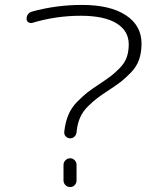

<svg xmlns="http://www.w3.org/2000/svg" viewBox="-20 -760 663 780"><path d="M111 -667Q103 -665 95.5 -669.5Q88 -674 88 -683Q88 -706 110 -713Q209 -740 313 -740Q428 -740 491.5 -698Q555 -656 555 -583Q555 -547 545 -518Q535 -489 512 -465.5Q489 -442 472.5 -429Q456 -416 424 -395Q392 -374 376 -362Q360 -350 338 -328.5Q316 -307 305 -281.5Q294 -256 291 -223Q290 -212 282.5 -205Q275 -198 265 -198Q255 -198 247.5 -205.5Q240 -213 241 -224Q245 -262 257.5 -292.5Q270 -323 294.5 -347.5Q319 -372 336.5 -385.5Q354 -399 386 -420Q416 -440 431 -451.5Q446 -463 466 -483Q486 -503 494.5 -526.5Q503 -550 503 -580Q503 -635 453 -665.5Q403 -696 308 -696Q207 -696 111 -667ZM291 -90V-27Q291 -16 283.5 -8Q276 0 265 0Q254 0 246 -8Q238 -16 238 -27V-90Q238 -101 246 -109Q254 -117 265 -117Q276 -117 283.5 -109Q291 -101 291 -90Z"/></svg>

Font: Rounded Mplus 1c Light
Style: Regular
Weight: 300
Version: Version 1.059.20150529